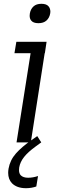

<svg xmlns="http://www.w3.org/2000/svg" viewBox="-20 -749 339 1010"><path d="M67 0 141 -469H56L66 -529H225L216 -469H215L142 0ZM182 -627Q155 -627 144 -641Q136 -651 136 -666Q136 -672 137 -678Q141 -701 156 -715Q171 -729 198 -729Q225 -729 236 -715Q245 -704 245 -687Q245 -683 244 -678Q240 -655 224.5 -641Q209 -627 182 -627ZM117 241Q69 241 43 215Q23 194 23 160Q23 150 25 138Q33 93 64 58Q95 23 146 -12L176 -33L197 0L167 22Q127 51 106.5 77Q86 103 81 132Q80 140 80 146Q80 163 89 173Q102 186 128 186Q153 186 180 177L171 232Q160 236 146 238.5Q132 241 117 241Z"/></svg>

Font: Sora Light
Style: Italic
Weight: 300
Designer: Jonathan Barnbrook, Juli√°n Moncada
Version: Version 1.000